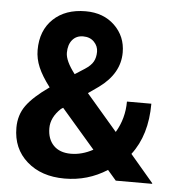

<svg xmlns="http://www.w3.org/2000/svg" viewBox="-49 -694 689 750"><g transform="rotate(5 295.5 -319.0)"><path d="M397.9 -38.1Q322.3 10.3 231.2 10.3Q140.1 10.3 83.5 -39.6Q26.9 -89.4 26.9 -171.4Q26.9 -221.2 53.7 -258.5Q80.6 -295.9 142.6 -339.4Q111.3 -380.4 97.2 -413.6Q83 -446.8 83 -481Q83 -557.6 130.4 -602.8Q177.7 -647.9 257.3 -647.9Q327.1 -647.9 371.1 -605.5Q415 -563 415 -500Q415 -417.5 334.5 -358.9L293.5 -330.1L415 -188.5Q448.2 -244.1 448.2 -310.5H543.9Q543.9 -187 483.4 -108.4L574.7 -1L573.7 1H431.6ZM193.8 -259.3Q155.3 -223.1 155.3 -180.7Q155.3 -138.2 179.4 -113.3Q203.6 -88.4 247.3 -88.4Q291 -88.4 334 -111.8L202.1 -264.6ZM235.4 -399.4 273.4 -423.8Q296.9 -439 305.9 -455.3Q314.9 -471.7 314.9 -493.9Q314.9 -516.1 298.8 -532.7Q282.7 -549.3 255.9 -549.3Q229 -549.3 213.4 -530.5Q197.8 -511.7 197.8 -480Q197.8 -448.2 235.4 -399.4Z"/></g></svg>

Font: Yantramanav
Style: Bold
Weight: 700
Version: Version 1.001;PS 1.0;hotconv 1.0.72;makeotf.lib2.5.5900; ttf